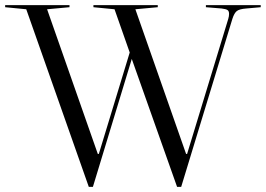

<svg xmlns="http://www.w3.org/2000/svg" viewBox="-42 -710 1033 746"><path d="M758 -682V-690H971V-682L915 -677Q888 -675 878 -667Q868 -659 861 -637L662 16H646L470 -481L319 16H303L60 -674L-22 -682V-690H228V-682L141 -674L338 -112H342L462 -506L403 -674L321 -682V-690H571V-682L484 -674L681 -112H685L845 -637Q848 -647 848 -656Q848 -667 842 -671Q836 -675 819 -677Z"/></svg>

Font: Libre Caslon Display
Style: Regular
Weight: 400
Designer: Pablo Impallari, Rodrigo Fuenzalida
Foundry: Pablo Impallari, Rodrigo Fuenzalida
Version: Version 1.002; ttfautohint (v1.5)